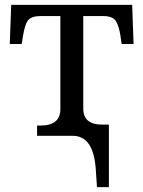

<svg xmlns="http://www.w3.org/2000/svg" viewBox="-20 -556 587 786"><path d="M521 -536.1 526.9 -376H478L473.1 -409.2Q467.3 -449.7 454.3 -470Q441.4 -490.2 402.8 -490.2H320.8V-111.8Q320.8 -45.9 397.9 -45.9H425.8V210H377L372.1 137.2Q362.8 0 277.8 0H131.8V-42H145Q227.1 -42 227.1 -108.9V-490.2H144Q111.8 -490.2 97.2 -475.3Q82.5 -460.4 74.2 -409.2L68.8 -376H20L25.9 -536.1Z"/></svg>

Font: Droid-TTFautohint Serif
Style: Regular
Weight: 400
Foundry: Ascender Corporation
Version: Version 1.00; ttfautohint (v1.00rc1.4-1a1c-dirty) -l 8 -r 50